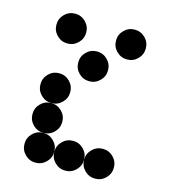

<svg xmlns="http://www.w3.org/2000/svg" viewBox="-104 -768 754 851"><g transform="rotate(15 273.5 -342.0)"><path d="M205.1 -341.8Q205.1 -313.5 185.1 -293.5Q165 -273.4 136.7 -273.4Q108.4 -273.4 88.4 -293.5Q68.4 -313.5 68.4 -341.8Q68.4 -370.1 88.4 -390.1Q108.4 -410.2 136.7 -410.2Q165 -410.2 185.1 -390.1Q205.1 -370.1 205.1 -341.8ZM205.1 -205.1Q205.1 -176.8 185.1 -156.7Q165 -136.7 136.7 -136.7Q108.4 -136.7 88.4 -156.7Q68.4 -176.8 68.4 -205.1Q68.4 -233.4 88.4 -253.4Q108.4 -273.4 136.7 -273.4Q165 -273.4 185.1 -253.4Q205.1 -233.4 205.1 -205.1ZM205.1 -68.4Q205.1 -40 185.1 -20Q165 0 136.7 0Q108.4 0 88.4 -20Q68.4 -40 68.4 -68.4Q68.4 -96.7 88.4 -116.7Q108.4 -136.7 136.7 -136.7Q165 -136.7 185.1 -116.7Q205.1 -96.7 205.1 -68.4ZM341.8 -68.4Q341.8 -40 321.8 -20Q301.8 0 273.4 0Q245.1 0 225.1 -20Q205.1 -40 205.1 -68.4Q205.1 -96.7 225.1 -116.7Q245.1 -136.7 273.4 -136.7Q301.8 -136.7 321.8 -116.7Q341.8 -96.7 341.8 -68.4ZM478.5 -68.4Q478.5 -40 458.5 -20Q438.5 0 410.2 0Q381.8 0 361.8 -20Q341.8 -40 341.8 -68.4Q341.8 -96.7 361.8 -116.7Q381.8 -136.7 410.2 -136.7Q438.5 -136.7 458.5 -116.7Q478.5 -96.7 478.5 -68.4ZM205.1 -615.2Q205.1 -586.9 185.1 -566.9Q165 -546.9 136.7 -546.9Q108.4 -546.9 88.4 -566.9Q68.4 -586.9 68.4 -615.2Q68.4 -643.6 88.4 -663.6Q108.4 -683.6 136.7 -683.6Q165 -683.6 185.1 -663.6Q205.1 -643.6 205.1 -615.2ZM478.5 -615.2Q478.5 -586.9 458.5 -566.9Q438.5 -546.9 410.2 -546.9Q381.8 -546.9 361.8 -566.9Q341.8 -586.9 341.8 -615.2Q341.8 -643.6 361.8 -663.6Q381.8 -683.6 410.2 -683.6Q438.5 -683.6 458.5 -663.6Q478.5 -643.6 478.5 -615.2ZM341.8 -478.5Q341.8 -450.2 321.8 -430.2Q301.8 -410.2 273.4 -410.2Q245.1 -410.2 225.1 -430.2Q205.1 -450.2 205.1 -478.5Q205.1 -506.8 225.1 -526.9Q245.1 -546.9 273.4 -546.9Q301.8 -546.9 321.8 -526.9Q341.8 -506.8 341.8 -478.5Z"/></g></svg>

Font: DatDot
Style: Bold
Weight: 700
Designer: GGBot
Version: 1.00